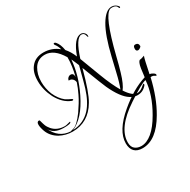

<svg xmlns="http://www.w3.org/2000/svg" viewBox="-261 -998 1723 1743"><g transform="rotate(-30 601.0 -126.5)"><path d="M939 61Q905 61 868 38Q796 -7 731 -148Q723 -165 698 -228.5Q673 -292 630 -404Q570 -179 522 -100Q432 53 266 53Q195 53 132 19Q66 -20 42 -84Q34 -106 30 -124.5Q26 -143 26 -156Q26 -188 49 -188Q56 -188 57 -181Q62 -162 66 -149Q70 -136 73 -128Q78 -114 86 -102Q94 -90 103 -79Q150 -26 229 -26Q243 -26 262 -32Q283 -38 286 -38Q289 -37 289 -35Q289 -17 213 -17Q105 -17 71 -91Q128 37 252 42Q255 40 261.5 38Q268 36 278 34Q324 24 393 -71Q417 -106 438.5 -140.5Q460 -175 477 -211Q491 -240 502 -266.5Q513 -293 521 -318Q518 -341 502 -355.5Q486 -370 465 -366Q465 -381 477.5 -393Q490 -405 505 -405Q537 -405 535 -364Q561 -468 561 -550V-556Q488 -679 393 -679Q316 -679 277 -615Q261 -588 252 -555Q243 -522 243 -481Q243 -412 269 -346Q300 -276 350 -237Q360 -230 374 -223Q388 -216 405 -208Q414 -204 414 -199Q414 -192 404 -192Q400 -192 398 -193Q356 -209 323 -241Q290 -273 264 -321Q219 -410 219 -503Q219 -594 261 -645Q306 -703 392 -703Q480 -703 548 -647Q539 -682 519 -708Q513 -716 513 -721Q513 -729 521 -729Q530 -729 537 -720Q566 -688 577 -622Q594 -603 610 -577Q626 -551 639 -519Q698 -680 772 -680Q790 -680 805 -665.5Q820 -651 820 -632Q820 -622 816 -622Q813 -622 810 -633Q803 -671 773 -671Q714 -671 654 -484L734 -273Q760 -204 784.5 -151.5Q809 -99 831 -62Q842 -90 853 -127Q864 -164 875 -212L910 -359Q957 -558 1015.5 -656Q1074 -754 1135 -754Q1173 -754 1198 -723Q1202 -719 1202 -713Q1202 -706 1196 -706Q1192 -706 1190 -712Q1179 -745 1138 -745Q1133 -745 1128 -744.5Q1123 -744 1118 -743Q1043 -720 950 -345Q938 -296 928 -258.5Q918 -221 910 -195Q894 -140 877 -102.5Q860 -65 843 -44Q900 43 949 43Q978 43 1007 20Q1035 -3 1035 -3Q1042 -3 1042 4Q1042 8 1039 13Q1001 61 941 61ZM275 42Q388 37 462 -44Q491 -76 515.5 -122.5Q540 -169 559 -230Q564 -244 578 -296.5Q592 -349 616 -441Q606 -465 597.5 -485Q589 -505 581 -521Q569 -362 488 -197Q396 -9 275 42ZM1150 -290Q1128 -290 1128 -315Q1128 -349 1150 -349Q1184 -349 1184 -315Q1184 -307 1171 -298.5Q1158 -290 1150 -290ZM741 501Q685 501 656.5 471.5Q628 442 628 387Q628 256 795 116Q938 -5 1077 -48L1088 -134Q1093 -167 1101 -185Q1109 -203 1117 -207Q1132 -207 1169 -221Q1164 -210 1154 -167Q1144 -124 1129 -50H1132Q1144 -50 1162 -38Q1181 -28 1181 -15Q1181 -7 1174 -7Q1173 -7 1161.5 -15Q1150 -23 1135 -23Q1127 -23 1124 -22Q1102 73 1071 155Q1040 237 1000 305Q887 501 741 501ZM741 478Q797 478 854.5 430.5Q912 383 967 287Q1014 206 1040 128.5Q1066 51 1071 -22Q1048 -19 998 9Q948 37 870 89Q648 236 648 388Q648 436 675 457Q702 478 741 478Z"/></g></svg>

Font: Lavishly Yours
Style: Regular
Weight: 400
Designer: Robert E. Leuschke
Foundry: Robert E. Leuschke
Version: Version 1.010; ttfautohint (v1.8.3)